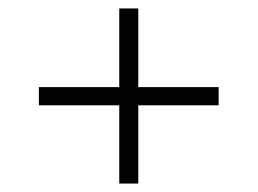

<svg xmlns="http://www.w3.org/2000/svg" viewBox="-20 -577 609 454"><path d="M262 -328H72V-371H262V-557H307V-371H497V-328H307V-143H262Z"/></svg>

Font: Goldbeck Next Light
Style: Regular
Weight: 300
Designer: Julieta Ulanovsky
Foundry: Julieta Ulanovsky
Version: Version 7.200